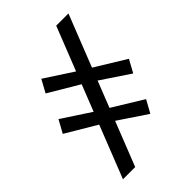

<svg xmlns="http://www.w3.org/2000/svg" viewBox="-266 -875 1138 1138"><g transform="rotate(-45 303.0 -306.0)"><path d="M67 156 431 -767.5H533.5L169.5 156ZM456 -3.5 258 -136 210.5 -164.5 5 -286.5 49 -366.5 239.5 -241.5 287 -213.5 500 -83ZM553.5 -244.5 355 -377 308 -406 102.5 -528 146 -607.5 337 -483 384 -454.5 597 -324Z"/></g></svg>

Font: Merriweather 36pt Black
Style: Italic
Weight: 900
Italic angle: -7.8°
Version: Version 2.101